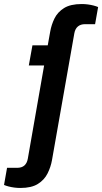

<svg xmlns="http://www.w3.org/2000/svg" viewBox="-98 -751 507 953"><path d="M3 182Q-12 182 -27 180Q-42 178 -55.5 174.5Q-69 171 -78 167L-63 82H-13Q10 82 23 70.5Q36 59 40 37L121 -426H45L63 -526H139L151 -593Q157 -628 172.5 -659.5Q188 -691 220 -711Q252 -731 308 -731Q323 -731 338 -729Q353 -727 366.5 -723.5Q380 -720 389 -716L374 -631H324Q302 -631 288.5 -619.5Q275 -608 271 -586L160 44Q154 78 138 110Q122 142 90 162Q58 182 3 182Z"/></svg>

Font: Archivo Variable SemiBold
Style: Italic
Weight: 600
Italic angle: -10°
Designer: Hector Gatti
Foundry: Omnibus-Type
Version: Version 2.001